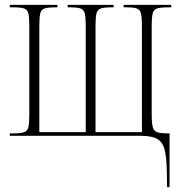

<svg xmlns="http://www.w3.org/2000/svg" viewBox="-20 -556 741 786"><path d="M663 147Q662 87 653.5 55.5Q645 24 622.5 12Q600 0 555 0H20V-10H35Q64 -10 78 -14.5Q92 -19 96 -35Q100 -51 100 -85V-451Q100 -486 96 -501.5Q92 -517 78 -521.5Q64 -526 35 -526H20V-536H215V-526H208Q177 -526 163 -521.5Q149 -517 145 -501.5Q141 -486 141 -451V-15H331V-451Q331 -485 327 -501Q323 -517 309 -521.5Q295 -526 266 -526H257V-536H445V-526H438Q407 -526 393 -521.5Q379 -517 375 -501Q371 -485 371 -451V-15H561V-451Q561 -485 557 -501Q553 -517 539.5 -521.5Q526 -526 497 -526H486V-536H681V-526H669Q638 -526 623.5 -521.5Q609 -517 605 -501Q601 -485 601 -451V-88Q601 -52 605.5 -35.5Q610 -19 624 -14.5Q638 -10 667 -10H674V210H664Z"/></svg>

Font: Noto Serif Display ExtraCondensed ExtraLight
Style: Regular
Weight: 200
Width: 2
Designer: Monotype Design Team
Foundry: Monotype Imaging Inc.
Version: Version 2.009